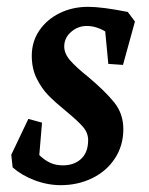

<svg xmlns="http://www.w3.org/2000/svg" viewBox="-20 -530 437 562"><path d="M17 -40 13 -77 63 -182 103 -171 95 -76Q112 -60 128 -53Q144 -46 164 -46Q197 -46 217.5 -65Q238 -84 238 -120Q238 -141 223 -158.5Q208 -176 174 -204Q141 -231 121.5 -251Q102 -271 87.5 -300Q73 -329 73 -367Q73 -408 95 -440.5Q117 -473 154.5 -491.5Q192 -510 238 -510Q279 -510 354 -495L375 -467L340 -340L297 -343L288 -438Q261 -454 234 -454Q208 -454 188 -436.5Q168 -419 168 -394Q168 -373 185.5 -353Q203 -333 238 -305Q288 -263 314.5 -230Q341 -197 341 -152Q341 -104 316.5 -66.5Q292 -29 250 -8.5Q208 12 158 12Q119 12 81 -2.5Q43 -17 17 -40Z"/></svg>

Font: Andada Pro SemiBold
Style: Italic
Weight: 600
Italic angle: -6.99998°
Designer: Carolina Giovagnoli
Foundry: Huerta Tipografica
Version: Version 3.005